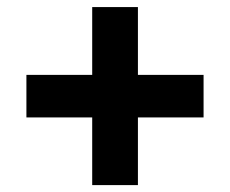

<svg xmlns="http://www.w3.org/2000/svg" viewBox="-20 -610 660 551"><path d="M55.8 -395.1H564.2V-273H55.8ZM375.8 -589.7V-78.8H244.6V-589.7Z"/></svg>

Font: Monaspace Krypton Var
Style: Regular
Weight: 400
Designer: Riley Cran and the Lettermatic Team
Version: Version 1.101 (Monaspace Krypton Var)